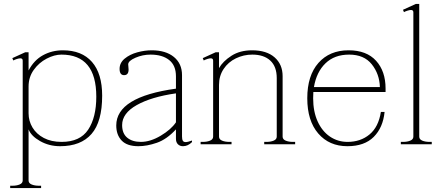

<svg xmlns="http://www.w3.org/2000/svg" viewBox="-20 -737 2271 981"><path d="M32 212H43Q65 212 80.5 205.5Q96 199 96 185V-427Q96 -439 84 -439Q77 -439 66 -435.5Q55 -432 48 -428L43 -440L109 -470H126V-377Q154 -430 200 -455Q246 -480 301 -480Q398 -480 450 -420.5Q502 -361 502 -248Q502 -115 447.5 -52.5Q393 10 287 10Q231 10 185 -16Q139 -42 126 -76V185Q126 199 141.5 205.5Q157 212 179 212H190V224H32ZM472 -243Q472 -458 294 -458Q258 -458 218.5 -437.5Q179 -417 152.5 -380Q126 -343 126 -295V-158Q126 -119 146 -85.5Q166 -52 204 -32Q242 -12 295 -12Q389 -12 430.5 -74.5Q472 -137 472 -243Z M574 -96Q574 -242 879 -284V-347Q879 -403 844 -430.5Q809 -458 749 -458Q709 -458 672 -442Q635 -426 635 -408Q635 -403 636 -395.5Q637 -388 637 -382Q637 -353 614 -353Q591 -353 591 -385Q591 -416 617 -437.5Q643 -459 681 -469.5Q719 -480 755 -480Q827 -480 868.5 -446Q910 -412 910 -353V-40Q910 -25 914 -18Q918 -11 929 -11Q939 -11 961 -19V-11Q940 10 915 10Q899 10 889 0Q879 -10 879 -28V-76Q832 -25 781.5 -7.5Q731 10 687 10Q629 10 601.5 -19Q574 -48 574 -96ZM879 -112V-260Q753 -242 678.5 -200Q604 -158 604 -98Q604 -55 630 -33.5Q656 -12 700 -12Q748 -12 801 -43.5Q854 -75 879 -112Z M1488 -12V0H1330V-12H1341Q1363 -12 1378.5 -18.5Q1394 -25 1394 -39V-338Q1394 -397 1361 -427.5Q1328 -458 1269 -458Q1225 -458 1185.5 -439Q1146 -420 1122.5 -384.5Q1099 -349 1099 -303V-39Q1099 -25 1114.5 -18.5Q1130 -12 1152 -12H1163V0H1005V-12H1016Q1038 -12 1053.5 -18.5Q1069 -25 1069 -39V-427Q1069 -439 1057 -439Q1050 -439 1039 -435.5Q1028 -432 1021 -428L1016 -440L1082 -470H1099V-389Q1119 -424 1162.5 -452Q1206 -480 1268 -480Q1342 -480 1383 -444Q1424 -408 1424 -348V-39Q1424 -25 1439.5 -18.5Q1455 -12 1477 -12Z M1581 -267Q1580 -257 1580 -235Q1580 -167 1603 -116.5Q1626 -66 1666 -39Q1706 -12 1756 -12Q1822 -12 1868 -50Q1914 -88 1926 -165H1945Q1937 -85 1889.5 -37.5Q1842 10 1755 10Q1662 10 1606 -55Q1550 -120 1550 -235Q1550 -351 1607 -415.5Q1664 -480 1761 -480Q1853 -480 1901.5 -426.5Q1950 -373 1950 -285V-267ZM1584 -292H1921Q1919 -359 1879.5 -408.5Q1840 -458 1764 -458Q1689 -458 1643 -413.5Q1597 -369 1584 -292Z M2028 -12H2039Q2061 -12 2076.5 -18.5Q2092 -25 2092 -39V-674Q2092 -686 2080 -686Q2073 -686 2062 -682.5Q2051 -679 2044 -675L2039 -687L2105 -717H2122V-39Q2122 -25 2137.5 -18.5Q2153 -12 2175 -12H2186V0H2028Z"/></svg>

Font: Taviraj Thin
Style: Regular
Weight: 100
Designer: Katatrad Team
Foundry: CadsonDemak
Version: Version 1.030